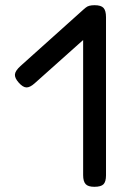

<svg xmlns="http://www.w3.org/2000/svg" viewBox="-20 -708 484 739"><path d="M343 11Q319 11 309.5 0.5Q300 -10 300 -34V-644Q300 -669 310 -678.5Q320 -688 344 -688Q369 -688 378.5 -677.5Q388 -667 388 -642V-33Q388 -9 378.5 1Q369 11 343 11ZM113 -387Q95 -371 81.5 -371.5Q68 -372 52 -390Q36 -408 37.5 -422Q39 -436 59 -454L302 -672Q319 -688 333 -686.5Q347 -685 363 -668Q379 -651 377.5 -636.5Q376 -622 356 -604Z"/></svg>

Font: Fredoka SemiExpanded
Style: Regular
Weight: 400
Width: 6
Designer: Ben Nathan
Foundry: Milena B. Brandão, Ben Nathan
Version: Version 2.001